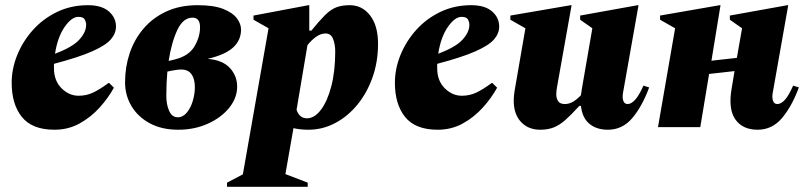

<svg xmlns="http://www.w3.org/2000/svg" viewBox="-20 -490 3103 740"><path d="M190 10Q104 10 64.5 -39Q25 -88 25 -171Q25 -225 46.5 -278Q68 -331 107 -374.5Q146 -418 200 -444Q254 -470 319 -470Q372 -470 399.5 -446Q427 -422 427 -388Q427 -361 407 -338Q387 -315 335 -292Q283 -269 188 -244Q188 -236 188 -227Q188 -179 217 -150Q246 -121 283 -121Q313 -121 338.5 -133Q364 -145 398 -170H401L419 -152Q397 -112 363.5 -75Q330 -38 286.5 -14Q243 10 190 10ZM282 -425Q256 -425 229 -386Q202 -347 192 -283Q259 -308 285.5 -337Q312 -366 312 -394Q312 -405 306.5 -415Q301 -425 282 -425Z M894 -156Q894 -112 863 -74Q832 -36 780.5 -13Q729 10 667 10Q603 10 557 -15Q511 -40 486.5 -81.5Q462 -123 462 -173Q462 -231 479.5 -284Q497 -337 532.5 -379Q568 -421 620.5 -445.5Q673 -470 742 -470Q804 -470 840.5 -455.5Q877 -441 893 -419.5Q909 -398 909 -376Q909 -335 878.5 -307Q848 -279 780 -263Q837 -259 865.5 -228.5Q894 -198 894 -156ZM722 -422Q686 -422 663.5 -374.5Q641 -327 630 -255L654 -261Q707 -274 729 -310.5Q751 -347 751 -385Q751 -422 722 -422ZM665 -38Q685 -38 700 -56Q715 -74 723 -101Q731 -128 731 -154Q731 -186 718 -204Q705 -222 679 -222Q669 -222 659 -220.5Q649 -219 638 -217L625 -214Q621 -169 621 -120Q621 -87 632 -62.5Q643 -38 665 -38Z M855 230V214L916 182L1015 -381L957 -414V-430L1169 -470H1172V-372H1180Q1211 -410 1232.5 -431.5Q1254 -453 1275.5 -461.5Q1297 -470 1328 -470Q1376 -470 1406.5 -430.5Q1437 -391 1437 -321Q1437 -251 1415.5 -191Q1394 -131 1357 -86Q1320 -41 1271.5 -15.5Q1223 10 1169 10Q1137 10 1111 4L1080 181L1166 214V230ZM1235 -361Q1216 -361 1198 -348Q1180 -335 1165 -316L1123 -67Q1134 -34 1163 -34Q1192 -34 1217 -67Q1242 -100 1257 -158Q1272 -216 1272 -291Q1272 -320 1263.5 -340.5Q1255 -361 1235 -361Z M1667 10Q1581 10 1541.5 -39Q1502 -88 1502 -171Q1502 -225 1523.5 -278Q1545 -331 1584 -374.5Q1623 -418 1677 -444Q1731 -470 1796 -470Q1849 -470 1876.5 -446Q1904 -422 1904 -388Q1904 -361 1884 -338Q1864 -315 1812 -292Q1760 -269 1665 -244Q1665 -236 1665 -227Q1665 -179 1694 -150Q1723 -121 1760 -121Q1790 -121 1815.5 -133Q1841 -145 1875 -170H1878L1896 -152Q1874 -112 1840.5 -75Q1807 -38 1763.5 -14Q1720 10 1667 10ZM1759 -425Q1733 -425 1706 -386Q1679 -347 1669 -283Q1736 -308 1762.5 -337Q1789 -366 1789 -394Q1789 -405 1783.5 -415Q1778 -425 1759 -425Z M2062 10Q2016 10 1988 -20Q1960 -50 1960 -102Q1960 -118 1963 -138L2005 -381L1947 -414V-430L2180 -470H2183L2128 -161Q2124 -140 2124 -127Q2124 -110 2131.5 -99.5Q2139 -89 2157 -89Q2174 -89 2189.5 -98.5Q2205 -108 2219 -123Q2221 -136 2223 -150L2263 -381L2216 -414V-430L2438 -470H2441L2381 -131Q2378 -113 2382.5 -101Q2387 -89 2399 -89Q2412 -89 2427 -104.5Q2442 -120 2460 -160L2482 -153Q2455 -80 2417 -35Q2379 10 2323 10Q2279 10 2251.5 -13Q2224 -36 2219 -82H2213Q2182 -48 2159.5 -28Q2137 -8 2114.5 1Q2092 10 2062 10Z M2516 0 2582 -381 2524 -414V-430L2754 -470H2757L2722 -256L2820 -267L2840 -381L2793 -414V-430L3015 -470H3018L2958 -131Q2955 -113 2959.5 -101Q2964 -89 2976 -89Q2990 -89 3004.5 -104.5Q3019 -120 3037 -160L3059 -153Q3032 -80 2994 -35Q2956 10 2900 10Q2842 10 2814 -30Q2786 -70 2800 -150L2811 -216L2713 -205L2679 0Z"/></svg>

Font: Spectral ExtraBold
Style: Italic
Weight: 800
Italic angle: -10°
Designer: Jean-Baptiste Levee
Foundry: Production Type
Version: Version 2.001